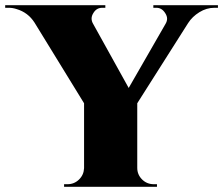

<svg xmlns="http://www.w3.org/2000/svg" viewBox="-64 -720 860 740"><path d="M776 -690H762Q732 -690 704.5 -673Q677 -656 661 -631L465 -322V-73Q465 -47 483.5 -28.5Q502 -10 529 -10H541V0H183V-10H196Q222 -10 240.5 -28Q259 -46 260 -72V-322L69 -633Q44 -672 0 -685Q-15 -690 -30 -690H-44V-700H342V-690H330Q308 -690 296 -670Q289 -659 289 -648.5Q289 -638 295 -628L432 -381L574 -628Q580 -638 580 -648Q580 -658 573 -669Q560 -690 539 -690H527V-700H776Z"/></svg>

Font: Cinzel Decorative Black
Style: Regular
Weight: 900
Designer: Natanael Gama
Version: Version 1.002;PS 001.002;hotconv 1.0.56;makeotf.lib2.0.21325